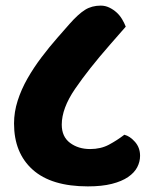

<svg xmlns="http://www.w3.org/2000/svg" viewBox="-20 -658 539 684"><path d="M30 -218Q30 -259 43 -299.5Q56 -340 78 -378.5Q100 -417 128 -454Q156 -491 185 -524L228 -573Q259 -608 283 -623Q307 -638 339 -638Q355 -638 369.5 -631Q384 -624 395.5 -613.5Q407 -603 415 -589.5Q423 -576 428 -563L372 -499Q295 -411 247.5 -341.5Q200 -272 200 -214Q200 -171 229.5 -149Q259 -127 301 -127Q339 -127 368 -142.5Q397 -158 423 -178Q443 -173 461 -152.5Q479 -132 479 -103Q479 -82 469 -62.5Q459 -43 436.5 -27.5Q414 -12 378.5 -3Q343 6 293 6Q163 6 96.5 -53.5Q30 -113 30 -218Z"/></svg>

Font: Baloo
Style: Regular
Weight: 400
Designer: Sarang Kulkarni and Ek Type
Foundry: Ek Type
Version: Version 1.100;PS 1.000;hotconv 1.0.88;makeotf.lib2.5.647800;